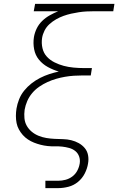

<svg xmlns="http://www.w3.org/2000/svg" viewBox="-20 -755 640 990"><path d="M214 215V177H280Q299 177 318 172Q337 167 353 155Q369 143 378.5 125Q388 107 391 88Q394 69 388 52Q382 35 368.5 24Q355 13 337 8Q319 3 300.5 1Q282 -1 263 -0.5Q244 0 225.5 -2Q207 -4 189.5 -8.5Q172 -13 155.5 -19.5Q139 -26 124 -36Q109 -46 97.5 -59Q86 -72 77.5 -87.5Q69 -103 65.5 -120.5Q62 -138 62 -157Q62 -176 65 -195Q69 -219 78.5 -243Q88 -267 104.5 -287.5Q121 -308 142 -324.5Q163 -341 186.5 -353Q210 -365 234.5 -373Q259 -381 283 -386Q253 -395 226.5 -409.5Q200 -424 181 -447Q162 -470 156 -501Q150 -532 155 -564Q159 -587 169.5 -608.5Q180 -630 197.5 -647Q215 -664 236.5 -676Q258 -688 280 -697H154L161 -735H570L564 -697H466Q446 -697 426.5 -696Q407 -695 387 -692Q367 -689 347 -684.5Q327 -680 307.5 -673Q288 -666 269.5 -655.5Q251 -645 235 -630.5Q219 -616 209.5 -597Q200 -578 197 -559Q193 -532 199 -506.5Q205 -481 221.5 -463Q238 -445 261 -433.5Q284 -422 308.5 -415.5Q333 -409 359.5 -406.5Q386 -404 413 -404H454L448 -366H407Q384 -366 361 -364.5Q338 -363 315 -359Q292 -355 269.5 -348.5Q247 -342 225 -332Q203 -322 182.5 -308Q162 -294 146 -275Q130 -256 120.5 -234Q111 -212 107 -189Q104 -167 106 -145.5Q108 -124 118 -106.5Q128 -89 143.5 -76Q159 -63 178.5 -55Q198 -47 219 -43.5Q240 -40 261.5 -39Q283 -38 305 -37.5Q327 -37 347.5 -32Q368 -27 386 -17Q404 -7 417 8.5Q430 24 434 45Q438 66 434 88Q430 114 417 139.5Q404 165 382 183Q360 201 333 208Q306 215 280 215Z"/></svg>

Font: Iosevka SS04 XLt Ex Obl
Style: Regular
Weight: 200
Width: 7
Italic angle: -9°
Monospace: yes
Designer: Belleve Invis
Foundry: Belleve Invis
Version: Version 19.0.0; ttfautohint (v1.8.4)